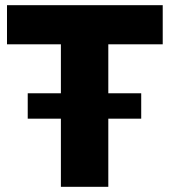

<svg xmlns="http://www.w3.org/2000/svg" viewBox="-20 -721 654 741"><path d="M608 -550H398V-361H525V-263H398V0H215V-263H87V-361H215V-550H7V-701H608Z"/></svg>

Font: Montserrat arm
Style: Bold
Weight: 700
Designer: Julieta Ulanovsky
Foundry: Julieta Ulanovsky
Version: Version 6.000;PS 006.000;hotconv 1.0.88;makeotf.lib2.5.64775